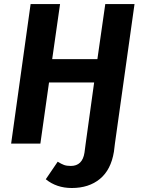

<svg xmlns="http://www.w3.org/2000/svg" viewBox="-20 -712 700 952"><path d="M502 -691.9H647L549.8 0L544.9 40Q530.3 129.9 475.6 175Q420.9 220.2 335.9 220.2Q260.3 220.2 207 176.8L266.1 89.8Q284.2 101.1 297.6 106Q311 110.8 331.1 110.8Q388.7 110.8 398.9 44.9L404.8 0L446.8 -303.2H223.1L180.2 0H35.2L131.8 -691.9H277.8L238.8 -418.9H462.9Z"/></svg>

Font: FiraGO SemiBold
Style: Italic
Weight: 600
Italic angle: -8°
Designer: bBox Type GmbH
Foundry: bBox Type GmbH
Version: Version 1.001;PS 001.001;hotconv 1.0.88;makeotf.lib2.5.64775